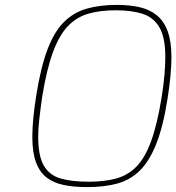

<svg xmlns="http://www.w3.org/2000/svg" viewBox="-20 -758 720 784"><path d="M336 6Q282 6 240.5 -2.5Q199 -11 170.5 -33Q142 -55 127 -95Q112 -135 112 -199Q112 -234 116 -275.5Q120 -317 128 -368Q146 -482 173.5 -555Q201 -628 240.5 -667.5Q280 -707 333.5 -722.5Q387 -738 457 -738Q509 -738 550.5 -728.5Q592 -719 621 -695Q650 -671 665 -629.5Q680 -588 680 -524Q680 -490 676 -447.5Q672 -405 664 -354Q646 -240 617.5 -169Q589 -98 549.5 -60Q510 -22 457 -8Q404 6 336 6ZM342 -16Q406 -16 454 -29Q502 -42 537 -77.5Q572 -113 597 -181.5Q622 -250 640 -361Q648 -411 651.5 -451.5Q655 -492 655 -525Q655 -606 630.5 -647Q606 -688 561 -702Q516 -716 452 -716Q389 -716 340.5 -702Q292 -688 256.5 -650.5Q221 -613 195.5 -543Q170 -473 152 -361Q145 -312 140.5 -271.5Q136 -231 136 -199Q136 -122 158.5 -82.5Q181 -43 226.5 -29.5Q272 -16 342 -16Z"/></svg>

Font: Exo Thin Thin
Style: Italic
Weight: 250
Italic angle: -9°
Version: Version 2.000